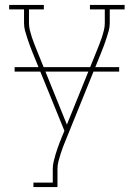

<svg xmlns="http://www.w3.org/2000/svg" viewBox="-20 -540 540 775"><path d="M115 215V197H193V141Q193 127 196.5 112.5Q200 98 204 84Q208 70 213 56.5Q218 43 223 29L224 28Q225 25 226 22.5Q227 20 228 17L240 -12L111 -329Q105 -343 100 -357.5Q95 -372 90 -386.5Q85 -401 81 -416Q77 -431 77 -447V-502H17V-520H157V-502H97V-447Q97 -432 100.5 -418Q104 -404 108.5 -390Q113 -376 118.5 -362.5Q124 -349 129 -336L250 -37L371 -336Q376 -349 381.5 -362.5Q387 -376 391.5 -390Q396 -404 399.5 -418Q403 -432 403 -447V-502H343V-520H483V-502H423V-447Q423 -431 419 -416Q415 -401 410 -386.5Q405 -372 400 -357.5Q395 -343 389 -329L246 24Q240 38 234.5 52.5Q229 67 224.5 81.5Q220 96 216 111Q212 126 212 141V215ZM39 -251V-269H461V-251Z"/></svg>

Font: Iosevka Curly Slab Thin
Style: Regular
Weight: 100
Monospace: yes
Designer: Belleve Invis
Foundry: Belleve Invis
Version: Version 22.1.2; ttfautohint (v1.8.4)